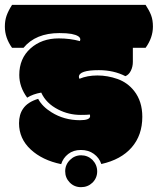

<svg xmlns="http://www.w3.org/2000/svg" viewBox="-66 -670 652 794"><path d="M306.6 -189.9Q306.6 -172.9 264.6 -172.9Q199.2 -172.9 147 -205.6Q108.4 -229.5 91.8 -261.2Q47.9 -248 29.3 -220.2Q12.7 -196.3 12.7 -160.2Q12.7 -96.7 60.8 -52Q108.9 -7.3 187 8.8Q194.8 -16.6 216.1 -33.2Q237.3 -49.8 268.6 -49.8Q299.8 -49.8 322 -33.7Q344.2 -17.6 353 8.3Q434.6 -9.8 478.5 -60.3Q522.5 -110.8 522.5 -187Q522.5 -251 488.8 -293.9Q461.4 -328.6 420.2 -343.3Q378.9 -357.9 336.9 -357.9Q294.9 -357.9 262.7 -344.2Q260.3 -348.1 260.3 -352.1Q260.3 -379.9 342.8 -379.9Q404.3 -379.9 452.6 -355Q466.8 -360.8 475.1 -377.4Q483.4 -394 483.4 -414.1V-472.2H536.1Q566.4 -514.2 566.4 -560.1Q566.4 -586.9 559.1 -606.4Q551.8 -626 536.1 -649.9H-16.1Q-31.7 -625.5 -38.8 -605.2Q-45.9 -585 -45.9 -560.1Q-45.9 -513.7 -16.1 -472.2H31.2Q81.5 -533.2 179.7 -533.2Q210 -533.2 229.5 -529.8Q266.1 -522.5 266.1 -506.8Q266.1 -503.9 264.6 -500Q223.6 -511.2 176.8 -511.2Q106.4 -511.2 60.1 -469.7Q13.7 -428.2 13.7 -359.9Q13.7 -310.5 46.4 -266.1Q70.3 -281.2 104.5 -287.1Q124.5 -242.7 174.3 -217.3Q217.8 -194.8 268.1 -194.8Q294.4 -194.8 305.7 -196.3Q306.6 -191.4 306.6 -189.9ZM316.4 85.4Q335.9 65.9 335.9 38.8Q335.9 11.7 316.4 -8.8Q296.4 -27.8 269.5 -27.8Q242.7 -27.8 223.1 -8.3Q203.6 11.2 203.6 38.3Q203.6 65.4 222.4 84.7Q241.2 104 269 104Q296.9 104 316.4 85.4Z"/></svg>

Font: Friends & Family
Style: Regular
Weight: 400
Designer: Sarang Kulkarni, Maithili Shingre, Noopur Datye
Foundry: Ek Type
Version: Version 1.000;hotconv 1.0.117;makeotfexe 2.5.65602